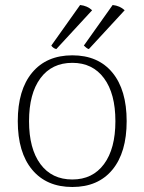

<svg xmlns="http://www.w3.org/2000/svg" viewBox="-20 -735 577 767"><path d="M51 -251Q51 -376 108.5 -445Q166 -514 269 -514Q372 -514 429 -445Q486 -376 486 -251Q486 -126 429 -57Q372 12 269 12Q166 12 108.5 -57Q51 -126 51 -251ZM441 -251Q441 -361 395.5 -422.5Q350 -484 269 -484Q187 -484 141.5 -422.5Q96 -361 96 -251Q96 -141 141.5 -79.5Q187 -18 269 -18Q350 -18 395.5 -79.5Q441 -141 441 -251ZM205 -539Q199 -540 193 -544.5Q187 -549 185 -553L300 -715Q329 -712 348 -694ZM335 -539Q330 -540 324.5 -544.5Q319 -549 315 -553L430 -715Q459 -712 478 -694Z"/></svg>

Font: Arima Madurai ExtraLight
Style: Regular
Weight: 275
Designer: Joana Correia and Natanael Gama
Foundry: NDISCOVER
Version: Version 1.020